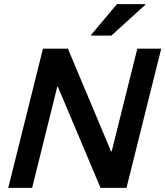

<svg xmlns="http://www.w3.org/2000/svg" viewBox="-20 -911 802 931"><path d="M593.3 0H467.5L260.8 -490H257.5L135.8 0H20L188.3 -675H309.2L518.3 -177.5H521.7L645.8 -675H761.7ZM420.8 -738.3 421.7 -741.7 546.7 -890.8H685L684.2 -887.5L520 -738.3Z"/></svg>

Font: Funnel Sans SemiBold
Style: Italic
Weight: 600
Italic angle: -14.036°
Designer: NORD ID, Kristian Moeller
Foundry: Dicotype
Version: Version 1.000